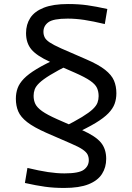

<svg xmlns="http://www.w3.org/2000/svg" viewBox="-20 -689 654 949"><path d="M555.2 -228Q555.2 -200 546.6 -176.1Q538 -152.3 515.7 -129.1Q493.3 -105.9 452.4 -81.2Q411.5 -56.5 346.6 -26.9L289.5 -58.7Q349.4 -88.7 385.3 -110.7Q421.3 -132.8 438.9 -149.7Q456.6 -166.7 462 -181.9Q467.5 -197.1 467.5 -213.7Q467.5 -236.4 459.4 -254.3Q451.3 -272.2 426.1 -289.7Q400.9 -307.3 350.2 -329.6L226 -384Q161.5 -413.2 135.1 -444.8Q108.7 -476.5 108.7 -525.2Q108.7 -568 129.6 -600.3Q150.5 -632.7 196.5 -650.9Q242.5 -669.1 316.2 -669.1Q368.3 -669.1 411.2 -663.1Q454.2 -657.1 510.5 -644.5L498 -570.1Q439.5 -584.1 396.6 -590.6Q353.6 -597 315 -597Q243.6 -597 219.2 -579.1Q194.7 -561.2 194.7 -531.8Q194.7 -517.3 200.7 -504.7Q206.6 -492.2 225.3 -479.5Q244.1 -466.9 282.6 -449.6L405.6 -396.1Q467 -369.7 499.3 -344.1Q531.6 -318.5 543.4 -290.7Q555.2 -262.9 555.2 -228ZM58.4 -201Q58.4 -229.1 67 -252.9Q75.6 -276.8 97.9 -300Q120.3 -323.2 161.2 -347.9Q202.1 -372.6 267 -402.1L324.1 -370.3Q264.2 -340.4 228.3 -318.3Q192.4 -296.3 174.7 -279.3Q157 -262.3 151.6 -247.2Q146.1 -232 146.1 -215.4Q146.1 -193 154.6 -175.3Q163 -157.6 188 -139.7Q213 -121.8 263.5 -99.4L387.6 -45Q452.8 -15.9 478.9 15.8Q504.9 47.4 504.9 96.1Q504.9 138.3 484 170.9Q463.1 203.6 417.6 221.8Q372.1 240 297.4 240Q245.6 240 202.7 234Q159.8 228.1 103.1 215.4L115.6 141Q174.1 155 217.2 161.5Q260.3 168 298.7 168Q370 168 394.4 149.9Q418.9 131.8 418.9 102.7Q418.9 87.5 413 75.2Q407 62.8 388.5 50Q369.9 37.1 331 20.5L208 -33Q147 -60 114.5 -85.3Q82 -110.6 70.2 -138.4Q58.4 -166.2 58.4 -201Z"/></svg>

Font: Intel One Mono Light
Style: Regular
Weight: 300
Monospace: yes
Designer: Fred Shallcrass
Foundry: Frere-Jones Type LLC
Version: Version 1.004